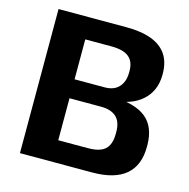

<svg xmlns="http://www.w3.org/2000/svg" viewBox="-104 -800 886 901"><g transform="rotate(15 339.5 -350.0)"><path d="M71 -700H401Q474 -700 523 -681.5Q572 -663 597 -626Q622 -589 622 -532V-526Q621 -448 568 -401.5Q515 -355 424 -352L422 -368Q533 -365 585.5 -322.5Q638 -280 639 -192V-184Q639 -92 584.5 -46Q530 0 421 0H71ZM371 -105Q411 -105 435 -115Q459 -125 470.5 -147Q482 -169 482 -203V-213Q482 -262 456.5 -285.5Q431 -309 382 -309H229V-105ZM375 -401Q405 -401 425.5 -412.5Q446 -424 457 -446Q468 -468 468 -497V-505Q468 -551 441 -573Q414 -595 356 -595H229V-401Z"/></g></svg>

Font: Pathway Extreme 28pt
Style: Bold
Weight: 700
Designer: Eduardo Rodriguez Tunni
Foundry: Eduardo Rodriguez Tunni
Version: Version 1.001;gftools[0.9.26]